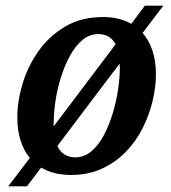

<svg xmlns="http://www.w3.org/2000/svg" viewBox="-20 -606 602 676"><path d="M9 50 85 -50Q64 -75 52.5 -111Q41 -147 41 -193Q41 -250 59.5 -311.5Q78 -373 115.5 -426Q153 -479 209.5 -512.5Q266 -546 343 -546Q400 -546 442 -522L490 -586H555L482 -490Q504 -465 516.5 -428.5Q529 -392 529 -343Q529 -300 517.5 -251.5Q506 -203 483 -156.5Q460 -110 424 -72.5Q388 -35 339.5 -12.5Q291 10 230 10Q168 10 125 -16L75 50ZM169 -171Q169 -166 169 -161L387 -450Q368 -486 326 -486Q295 -486 270 -465Q245 -444 226 -409Q207 -374 194 -332Q181 -290 175 -248Q169 -206 169 -171ZM245 -52Q277 -52 302.5 -74Q328 -96 346.5 -131.5Q365 -167 377.5 -209Q390 -251 396 -293Q402 -335 402 -369Q402 -369 402 -370.5Q402 -372 401 -382L182 -92Q201 -52 245 -52Z"/></svg>

Font: Noto Serif SemiCondensed SemiBold
Style: Italic
Weight: 600
Width: 4
Italic angle: -12°
Designer: Monotype Design Team
Foundry: Monotype Imaging Inc.
Version: Version 2.014; ttfautohint (v1.8.4.7-5d5b)